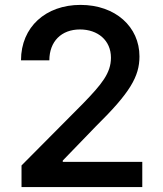

<svg xmlns="http://www.w3.org/2000/svg" viewBox="-20 -757 658 777"><path d="M67.1 0H555.8V-101.9H234V-107.2L368.6 -246.4C506 -381.7 544.4 -447.1 544.4 -528.8C544.4 -648.1 447.4 -737.2 305.8 -737.2C165.8 -737.2 65 -648.4 65 -512.8H179.7C179.7 -589.1 228.3 -637.8 303.6 -637.8C375.4 -637.8 429 -594.1 429 -523.4C429 -461.3 391.7 -416.2 316.8 -338.8L67.1 -87.4Z"/></svg>

Font: Magic Ui Pro Semi Bold
Style: Regular
Weight: 600
Designer: Stefan Endress, Andreas Faust
Version: Version 1.000;FEAKit 1.0